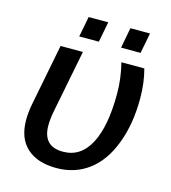

<svg xmlns="http://www.w3.org/2000/svg" viewBox="-105 -773 773 868"><g transform="rotate(15 281.5 -339.5)"><path d="M487.8 -178.7Q452.6 -85.9 388.4 -38.1Q324.2 9.8 237.8 9.8Q148.9 9.8 99.6 -35.2Q50.3 -80.1 50.3 -165Q50.3 -200.2 57.6 -238.8L114.3 -528.3H218.8L160.6 -232.4Q153.8 -196.3 153.8 -166.5Q153.8 -119.1 177 -94.2Q200.2 -69.3 247.6 -69.3Q330.6 -69.3 373.8 -151.1Q417 -232.9 417 -385.7Q417 -457.5 398.9 -528.3H506.3Q523.4 -465.8 523.4 -390.1Q523.4 -272 487.8 -178.7ZM490.2 -687.5 471.7 -591.8H380.4L398.4 -687.5ZM294.9 -687.5 276.4 -591.8H184.6L203.1 -687.5Z"/></g></svg>

Font: Arimo Medium
Style: Italic
Weight: 500
Italic angle: -12°
Designer: Steve Matteson
Foundry: Monotype Imaging Inc.
Version: Version 1.33